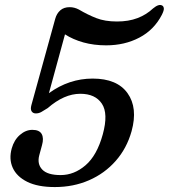

<svg xmlns="http://www.w3.org/2000/svg" viewBox="-20 -743 683 777"><path d="M27.5 -142.5Q37 -176.5 60.5 -197Q84 -217.5 111 -217.5Q139.5 -217.5 148.8 -200.5Q158 -183.5 150 -155.5L139 -115Q129.5 -79.5 150.8 -57Q172 -34.5 225.5 -34.5Q280 -34.5 326.2 -74.2Q372.5 -114 396 -199.5Q419 -283.5 392.2 -323.5Q365.5 -363.5 305 -363.5Q239.5 -363.5 173 -305.5Q157.5 -295.5 147.2 -289.8Q137 -284 125 -284Q113.5 -284 108 -292.5Q102.5 -301 107 -317.5L203.5 -667Q209.5 -688.5 224 -701.2Q238.5 -714 262 -714Q281 -714 299 -704.5Q334.5 -683.5 369.5 -669.8Q404.5 -656 453.5 -656Q500.5 -656 536.5 -669.8Q572.5 -683.5 599.5 -709Q623 -728.5 636.5 -720.5Q642 -717.5 643 -709.2Q644 -701 635 -683Q603.5 -622 544 -590.8Q484.5 -559.5 409.5 -559.5Q360 -559.5 317.8 -571.2Q275.5 -583 243 -604L178 -366Q259.5 -425 355 -425Q454 -425 496.2 -365.8Q538.5 -306.5 512.5 -212Q493 -142.5 448.2 -91.8Q403.5 -41 340.2 -13.5Q277 14 202 14Q133 14 90.2 -7.2Q47.5 -28.5 31.5 -64Q15.5 -99.5 27.5 -142.5Z"/></svg>

Font: Fraunces 9pt S100
Style: Italic
Weight: 400
Italic angle: -16°
Version: Version 1.000; ttfautohint (v1.8.3)